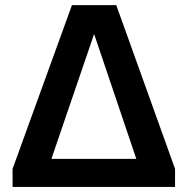

<svg xmlns="http://www.w3.org/2000/svg" viewBox="-20 -733 746 753"><path d="M29.3 -70.8 262.2 -712.9H436L666.5 -70.8V0H29.3ZM514.6 -109.9 349.1 -599.6 181.6 -109.9Z"/></svg>

Font: Lesson One
Style: Bold
Weight: 700
Designer: But Ko, Victor Gaultney, Annie Olsen, Julie Remington, Don Collingsworth, Eric Hays, Becca Hirsbrunner
Version: Version 1.100